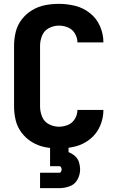

<svg xmlns="http://www.w3.org/2000/svg" viewBox="-20 -763 616 997"><path d="M286 8Q329 8 371 -2.5Q413 -13 447.5 -40.5Q482 -68 499.5 -108.5Q517 -149 517 -192H382Q382 -168 369 -146Q356 -124 333 -114.5Q310 -105 286 -105Q259 -105 234 -118Q209 -131 198.5 -157Q188 -183 188 -210V-525Q188 -552 198.5 -578Q209 -604 234 -617Q259 -630 286 -630Q310 -630 333 -620.5Q356 -611 369 -589Q382 -567 382 -543H517Q517 -586 499.5 -626.5Q482 -667 447.5 -694.5Q413 -722 371 -732.5Q329 -743 286 -743Q249 -743 213.5 -736Q178 -729 146.5 -710Q115 -691 92.5 -661.5Q70 -632 61.5 -596.5Q53 -561 53 -525V-210Q53 -174 61.5 -138.5Q70 -103 92.5 -73.5Q115 -44 146.5 -25Q178 -6 213.5 1Q249 8 286 8ZM188 214H288Q316 214 342.5 204Q369 194 382.5 169Q396 144 396 117Q396 98 390 79Q384 60 369 47Q354 34 336 27V0H240V100H288Q294 100 297 105.5Q300 111 300 117Q300 123 297 128.5Q294 134 288 134H188Z"/></svg>

Font: Iosevka Sparkle Extrabold
Style: Regular
Weight: 800
Designer: Belleve Invis
Foundry: Belleve Invis
Version: Version 4.5.0; ttfautohint (v1.8.3)